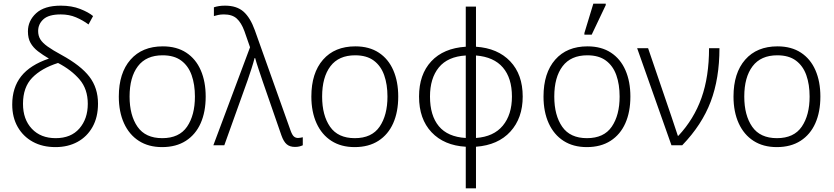

<svg xmlns="http://www.w3.org/2000/svg" viewBox="-20 -796 4572 1052"><path d="M284 10Q213 10 160 -19Q107 -48 77 -100.5Q47 -153 47 -223Q47 -316 96 -378Q145 -440 248 -475Q214 -495 188 -515Q162 -535 147.5 -560.5Q133 -586 133 -624Q133 -682 178 -723.5Q223 -765 313 -765Q373 -765 419 -747Q465 -729 490 -708L465 -662Q434 -685 396.5 -701Q359 -717 313 -717Q247 -717 218 -690.5Q189 -664 189 -626Q189 -600 201 -580.5Q213 -561 241 -541Q269 -521 317 -495Q423 -437 470 -375.5Q517 -314 517 -228Q517 -154 487 -100.5Q457 -47 404.5 -18.5Q352 10 284 10ZM285 -39Q369 -39 415 -92Q461 -145 461 -227Q461 -308 416 -360.5Q371 -413 298 -451Q207 -422 156.5 -370Q106 -318 106 -227Q106 -142 154.5 -90.5Q203 -39 285 -39Z M1107 -267Q1107 -183 1079.5 -121Q1052 -59 998.5 -24.5Q945 10 868 10Q794 10 741 -24Q688 -58 659.5 -120.5Q631 -183 631 -267Q631 -396 695 -469Q759 -542 872 -542Q948 -542 1000.5 -507.5Q1053 -473 1080 -411Q1107 -349 1107 -267ZM690 -267Q690 -164 733.5 -101.5Q777 -39 869 -39Q962 -39 1005 -102Q1048 -165 1048 -267Q1048 -333 1030 -384Q1012 -435 973 -464Q934 -493 871 -493Q781 -493 735.5 -433Q690 -373 690 -267Z M1596 9Q1568 9 1551 -5.5Q1534 -20 1522 -54L1419 -351Q1409 -381 1397 -416.5Q1385 -452 1378 -478H1375Q1368 -451 1357.5 -418.5Q1347 -386 1337 -357L1209 0H1149L1350 -537L1319 -626Q1302 -672 1277 -694.5Q1252 -717 1207 -717Q1189 -717 1175.5 -714Q1162 -711 1152 -708V-756Q1164 -760 1179 -762.5Q1194 -765 1213 -765Q1277 -765 1314 -732.5Q1351 -700 1376 -631L1572 -81Q1581 -56 1590.5 -48Q1600 -40 1613 -40Q1620 -40 1627 -41.5Q1634 -43 1639 -44V0Q1630 4 1620 6.5Q1610 9 1596 9Z M2162 -267Q2162 -183 2134.5 -121Q2107 -59 2053.5 -24.5Q2000 10 1923 10Q1849 10 1796 -24Q1743 -58 1714.5 -120.5Q1686 -183 1686 -267Q1686 -396 1750 -469Q1814 -542 1927 -542Q2003 -542 2055.5 -507.5Q2108 -473 2135 -411Q2162 -349 2162 -267ZM1745 -267Q1745 -164 1788.5 -101.5Q1832 -39 1924 -39Q2017 -39 2060 -102Q2103 -165 2103 -267Q2103 -333 2085 -384Q2067 -435 2028 -464Q1989 -493 1926 -493Q1836 -493 1790.5 -433Q1745 -373 1745 -267Z M2532 236V8Q2413 1 2344.5 -71.5Q2276 -144 2276 -267Q2276 -388 2343 -460Q2410 -532 2532 -540V-760H2588V-540Q2707 -532 2775.5 -460Q2844 -388 2844 -267Q2844 -149 2776.5 -75Q2709 -1 2588 8V236ZM2532 -40V-492Q2433 -486 2384.5 -426.5Q2336 -367 2336 -267Q2336 -163 2384.5 -104.5Q2433 -46 2532 -40ZM2588 -40Q2685 -47 2735 -107.5Q2785 -168 2785 -267Q2785 -368 2735.5 -426Q2686 -484 2588 -492Z M3434 -267Q3434 -183 3406.5 -121Q3379 -59 3325.5 -24.5Q3272 10 3195 10Q3121 10 3068 -24Q3015 -58 2986.5 -120.5Q2958 -183 2958 -267Q2958 -396 3022 -469Q3086 -542 3199 -542Q3275 -542 3327.5 -507.5Q3380 -473 3407 -411Q3434 -349 3434 -267ZM3017 -267Q3017 -164 3060.5 -101.5Q3104 -39 3196 -39Q3289 -39 3332 -102Q3375 -165 3375 -267Q3375 -333 3357 -384Q3339 -435 3300 -464Q3261 -493 3198 -493Q3108 -493 3062.5 -433Q3017 -373 3017 -267ZM3182 -606V-615L3231 -776H3299V-768L3222 -606Z M3659 0 3471 -532H3531L3659 -157Q3666 -134 3677 -103Q3688 -72 3694 -52H3697Q3782 -143 3823.5 -259.5Q3865 -376 3865 -532H3922Q3922 -366 3874 -239Q3826 -112 3718 0Z M4475 -267Q4475 -183 4447.5 -121Q4420 -59 4366.5 -24.5Q4313 10 4236 10Q4162 10 4109 -24Q4056 -58 4027.5 -120.5Q3999 -183 3999 -267Q3999 -396 4063 -469Q4127 -542 4240 -542Q4316 -542 4368.5 -507.5Q4421 -473 4448 -411Q4475 -349 4475 -267ZM4058 -267Q4058 -164 4101.5 -101.5Q4145 -39 4237 -39Q4330 -39 4373 -102Q4416 -165 4416 -267Q4416 -333 4398 -384Q4380 -435 4341 -464Q4302 -493 4239 -493Q4149 -493 4103.5 -433Q4058 -373 4058 -267Z"/></svg>

Font: RS Noto Sans Light
Style: Regular
Weight: 300
Designer: Monotype Design Team
Foundry: Monotype Imaging Inc.
Version: Version 3.10